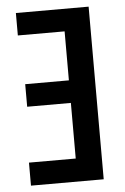

<svg xmlns="http://www.w3.org/2000/svg" viewBox="-52 -752 517 791"><g transform="rotate(-5 206.5 -357.0)"><path d="M43.9 0V-95.2H237.3V-325.2H56.6V-418.5H237.3V-621.1H43.9V-713.9H344.7V0Z"/></g></svg>

Font: Open Sans Condensed SemiBold
Style: Regular
Weight: 600
Width: 3
Designer: Monotype Design Team
Foundry: Monotype Imaging Inc.
Version: Version 3.000; ttfautohint (v1.8.4)